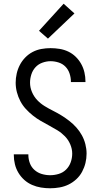

<svg xmlns="http://www.w3.org/2000/svg" viewBox="-20 -1001 540 1029"><path d="M249 8Q224 8 199.5 4Q175 0 152 -10Q129 -20 110.5 -36.5Q92 -53 79 -74.5Q66 -96 60 -120.5Q54 -145 54 -170V-174H132V-171Q132 -148 140 -126.5Q148 -105 165 -90Q182 -75 204 -68.5Q226 -62 249 -62Q272 -62 295 -69Q318 -76 334.5 -92.5Q351 -109 359 -131.5Q367 -154 367 -178Q367 -203 356.5 -227.5Q346 -252 328 -270.5Q310 -289 288 -302.5Q266 -316 243.5 -328Q221 -340 198.5 -353Q176 -366 156 -382Q136 -398 118.5 -417Q101 -436 89 -459Q77 -482 70.5 -507Q64 -532 64 -558Q64 -582 69.5 -606.5Q75 -631 86.5 -653Q98 -675 115.5 -693Q133 -711 155 -722.5Q177 -734 201.5 -738.5Q226 -743 251 -743Q275 -743 299.5 -739Q324 -735 346 -724.5Q368 -714 385.5 -697Q403 -680 415 -658.5Q427 -637 432.5 -613Q438 -589 438 -565V-561H360V-564Q360 -585 353 -606.5Q346 -628 331 -643.5Q316 -659 294.5 -666Q273 -673 251 -673Q229 -673 207 -665Q185 -657 170 -640.5Q155 -624 148 -602Q141 -580 141 -558Q141 -532 151.5 -507.5Q162 -483 179.5 -464.5Q197 -446 219 -432.5Q241 -419 264 -407.5Q287 -396 309 -382.5Q331 -369 351.5 -353Q372 -337 389 -318Q406 -299 418.5 -276.5Q431 -254 437.5 -228.5Q444 -203 444 -178Q444 -152 438 -127.5Q432 -103 420 -80.5Q408 -58 389 -40.5Q370 -23 347.5 -12Q325 -1 299.5 3.5Q274 8 249 8ZM237 -794 189 -836 321 -981 379 -929Z"/></svg>

Font: Iosevka www.saffi
Style: Regular
Weight: 400
Monospace: yes
Designer: Belleve Invis
Foundry: Belleve Invis
Version: Version 22.0.2; ttfautohint (v1.8.3)